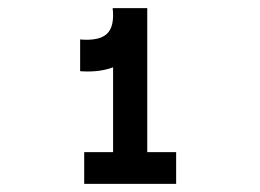

<svg xmlns="http://www.w3.org/2000/svg" viewBox="-20 -870 640 472"><path d="M177 -695V-773Q224 -769 243 -787Q262 -805 257 -850H341Q347 -775 302 -732Q257 -689 177 -695ZM187 -418V-496H413V-418ZM258 -433V-850H342V-433Z"/></svg>

Font: Victor Mono Thin
Style: Regular
Weight: 100
Monospace: yes
Designer: Rune Bjørnerås
Version: Version 1.561;gftools[0.9.30]